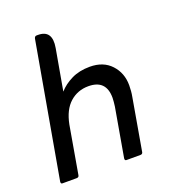

<svg xmlns="http://www.w3.org/2000/svg" viewBox="-108 -639 648 722"><g transform="rotate(-20 216.5 -278.0)"><path d="M141 -323Q161 -346 192.5 -361.5Q224 -377 266 -377Q320 -377 351 -343.5Q382 -310 382 -261Q382 -250 381 -238Q380 -226 378 -216L342 -9Q341 0 332 0H276Q269 0 270 -9L304 -204Q305 -212 306 -221.5Q307 -231 307 -238Q307 -310 236 -310Q193 -310 162 -282.5Q131 -255 120 -199L87 -9Q86 0 77 0H20Q13 0 14 -9L109 -547Q111 -556 119 -556H124Q182 -556 170 -487Z"/></g></svg>

Font: Zain
Style: Italic
Weight: 400
Italic angle: -10°
Designer: Zain,Boutros
Foundry: Mobile Telecommunications Company (Zain), 2024
Version: Version 1.51; ttfautohint (v1.8.4)